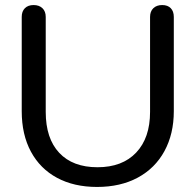

<svg xmlns="http://www.w3.org/2000/svg" viewBox="-20 -730 775 760"><path d="M66 -290V-663Q66 -685 78.5 -697.5Q91 -710 113 -710Q135 -710 148 -697.5Q161 -685 161 -663V-287Q161 -182 214.5 -125Q268 -68 366 -68Q464 -68 519 -126Q574 -184 574 -287V-663Q574 -685 587 -697.5Q600 -710 622 -710Q644 -710 656 -697.5Q668 -685 668 -663V-290Q668 -200 631 -132Q594 -64 525.5 -27Q457 10 364 10Q273 10 206 -26Q139 -62 102.5 -129.5Q66 -197 66 -290Z"/></svg>

Font: Kodchasan Medium
Style: Regular
Weight: 500
Designer: Katatrad Aksorn Co.,Ltd.
Foundry: Cadson Demak Co.,Ltd.
Version: Version 1.000; ttfautohint (v1.6)